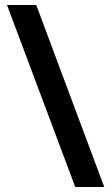

<svg xmlns="http://www.w3.org/2000/svg" viewBox="-20 -741 444 768"><path d="M125 -721 397 7H281L8 -721Z"/></svg>

Font: Noto Sans Khmer UI ExtraCondensed
Style: Bold
Weight: 700
Width: 2
Designer: Danh Hong and the Monotype Design Team
Foundry: Monotype Imaging Inc.
Version: Version 2.002; ttfautohint (v1.8.4.7-5d5b)